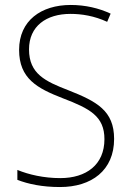

<svg xmlns="http://www.w3.org/2000/svg" viewBox="-20 -744 529 774"><path d="M440 -184C440 -298 370 -335 256 -380C163 -416 97 -446 97 -545C97 -639 167 -688 264 -688C309 -688 360 -680 412 -656L426 -689C379 -711 324 -724 265 -724C146 -724 57 -661 57 -543C57 -427 130 -388 233 -348C343 -306 401 -275 401 -183C401 -80 328 -26 223 -26C157 -26 96 -40 50 -59V-19C94 -2 150 10 222 10C349 10 440 -57 440 -184Z"/></svg>

Font: Noto Sans SemiCondensed ExtraLight
Style: Regular
Weight: 200
Width: 4
Designer: Monotype Design Team
Foundry: Monotype Imaging Inc.
Version: Version 2.013